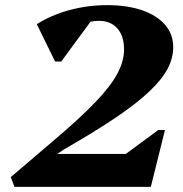

<svg xmlns="http://www.w3.org/2000/svg" viewBox="-20 -726 711 746"><path d="M36 0 22 -38 185 -177Q289 -265 349.5 -328Q410 -391 436 -440Q462 -489 462 -534Q462 -586 436 -615.5Q410 -645 365 -645Q284 -645 209 -561L253 -672H354L218 -487H194L123 -632Q180 -668 250.5 -687Q321 -706 396 -706Q475 -706 532.5 -686Q590 -666 621.5 -629.5Q653 -593 653 -543Q653 -500 631 -458.5Q609 -417 560 -370.5Q511 -324 429.5 -269Q348 -214 228 -145L138 -85L164 -128H469L595 -221H621L566 0Z"/></svg>

Font: Platypi Light
Style: Bold Italic
Weight: 700
Italic angle: -13°
Version: Version 1.200